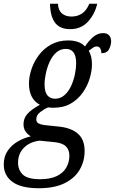

<svg xmlns="http://www.w3.org/2000/svg" viewBox="-57 -761 611 1021"><path d="M150 240Q55 240 9 206Q-37 172 -37 114Q-37 71 -16 40.5Q5 10 38 -9Q71 -28 107 -36Q91 -45 79.5 -61Q68 -77 68 -100Q68 -131 87.5 -154Q107 -177 155 -204Q97 -235 97 -317Q97 -352 110 -392Q123 -432 149 -467Q175 -502 214.5 -524Q254 -546 306 -546Q333 -546 356 -538.5Q379 -531 395 -514Q414 -543 438 -564Q462 -585 492 -585Q513 -585 523.5 -572.5Q534 -560 534 -542Q534 -521 523 -499.5Q512 -478 482 -478Q482 -493 476 -503.5Q470 -514 458 -514Q446 -514 435.5 -506Q425 -498 415 -491Q432 -463 432 -419Q432 -384 420 -344Q408 -304 383 -268.5Q358 -233 319.5 -210.5Q281 -188 227 -188Q212 -188 199 -190Q179 -182 157.5 -165.5Q136 -149 136 -127Q136 -111 148.5 -104.5Q161 -98 179 -96L264 -87Q326 -79 359.5 -48Q393 -17 393 42Q393 96 367 141Q341 186 287 213Q233 240 150 240ZM236 -236Q265 -236 286.5 -255.5Q308 -275 321.5 -304.5Q335 -334 341.5 -366.5Q348 -399 348 -425Q348 -501 293 -501Q264 -501 242.5 -482Q221 -463 207.5 -433.5Q194 -404 187 -371.5Q180 -339 180 -313Q180 -272 195 -254Q210 -236 236 -236ZM156 192Q212 192 246.5 174.5Q281 157 296.5 128.5Q312 100 312 67Q312 36 293.5 17.5Q275 -1 233 -5L154 -13Q102 -7 70.5 24.5Q39 56 39 104Q39 143 64.5 167.5Q90 192 156 192ZM316 -606Q261 -606 235.5 -640.5Q210 -675 209 -741H251Q253 -706 272.5 -689.5Q292 -673 323 -673Q355 -673 379 -689Q403 -705 418 -741H460Q447 -685 410.5 -645.5Q374 -606 316 -606Z"/></svg>

Font: Noto Serif Condensed
Style: Italic
Weight: 400
Width: 3
Italic angle: -12°
Designer: Monotype Design Team
Foundry: Monotype Imaging Inc.
Version: Version 2.014; ttfautohint (v1.8.4.7-5d5b)